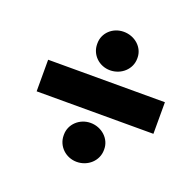

<svg xmlns="http://www.w3.org/2000/svg" viewBox="-105 -718 804 788"><g transform="rotate(20 297.0 -324.0)"><path d="M54 -256H564V-394H54ZM307 -40C356 -40 396 -77 396 -124V-128C396 -173 356 -210 307 -210C259 -210 220 -173 220 -128V-124C220 -77 259 -40 307 -40ZM307 -440C356 -440 396 -477 396 -523V-527C396 -572 356 -608 307 -608C259 -608 221 -572 221 -527V-523C221 -477 259 -440 307 -440Z"/></g></svg>

Font: Fixel Display ExtraBold
Style: Italic
Weight: 800
Italic angle: -10°
Designer: AlfaBravo + MacPaw
Foundry: Kyrylo Tkachov, Marchela Mozhyna, Serhii Makarenko, Maria Weinstein, Zakhar Kryvoshyya
Version: Version 1.210;Glyphs 3.2 (3217)